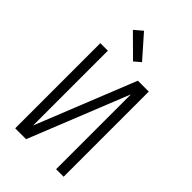

<svg xmlns="http://www.w3.org/2000/svg" viewBox="-286 -1074 1172 1172"><g transform="rotate(45 300.0 -488.5)"><path d="M91 0V-735H156V-89L415 -735H509V0H444V-646L185 0ZM311 -797 174 -933 226 -977 353 -833Z"/></g></svg>

Font: Iosevka Custom Light Extended
Style: Regular
Weight: 300
Width: 7
Monospace: yes
Designer: Belleve Invis
Foundry: Belleve Invis
Version: Version 11.2.4; ttfautohint (v1.8.4)